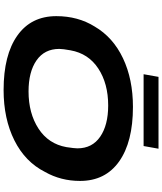

<svg xmlns="http://www.w3.org/2000/svg" viewBox="62 -942 892 1056"><g transform="rotate(90 508.0 -414.0)"><path d="M388.2 -757.8 402.8 -839.8H797.9L783.2 -757.8ZM475.1 12.2Q282.2 12.2 175.5 -63.5Q68.8 -139.2 68.8 -277.8Q68.8 -397 126 -488.8Q185.1 -589.8 300.5 -644.5Q416 -699.2 567.9 -699.2Q760.7 -699.2 867.9 -623.3Q975.1 -547.4 975.1 -408.2Q975.1 -302.7 925.8 -215.8Q870.6 -106.4 752 -47.1Q633.3 12.2 475.1 12.2ZM482.9 -125Q603 -125 687.3 -179.7Q771.5 -234.4 789.1 -333Q795.9 -376.5 795.9 -394Q795.9 -475.1 731.9 -519Q668 -563 560.1 -563Q439.9 -563 357.2 -508.8Q274.4 -454.6 256.8 -356Q249 -313.5 249 -293.9Q249 -212.9 312 -168.9Q375 -125 482.9 -125Z"/></g></svg>

Font: Archivo Expanded
Style: Bold Italic
Weight: 700
Width: 7
Italic angle: -10°
Designer: Hector Gatti
Foundry: Omnibus-Type
Version: Version 2.001